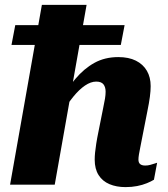

<svg xmlns="http://www.w3.org/2000/svg" viewBox="-20 -755 687 785"><path d="M42.4 -652.2 27 -571.4H474L489.4 -652.2ZM561.4 -192.8 582.2 -298.6Q589.6 -334.6 592.8 -359.2Q596 -383.8 596 -402.8Q596 -439.2 580.4 -465.8Q564.8 -492.4 535.5 -507Q506.2 -521.6 463.8 -521.6Q408.8 -521.6 366.2 -498.1Q323.6 -474.6 288.1 -432.4Q252.6 -390.2 218.2 -333.6L232 -288.8Q255.4 -329.8 279.5 -359.4Q303.6 -389 327.5 -405.2Q351.4 -421.4 373.2 -421.4Q394.4 -421.4 403.1 -410.1Q411.8 -398.8 411.8 -380Q411.8 -367.4 409.3 -351.8Q406.8 -336.2 401.8 -313.2L382.8 -218Q376.8 -189 373.5 -167.7Q370.2 -146.4 368.7 -131.1Q367.2 -115.8 367.2 -102.2Q367.2 -64.2 383.1 -39.2Q399 -14.2 427.5 -2.1Q456 10 493.2 10Q518.6 10 540.6 5.7Q562.6 1.4 580.4 -5.9Q598.2 -13.2 609.4 -20.2L622.4 -89.6Q619.8 -88.8 611.8 -86.2Q603.8 -83.6 594.2 -80.9Q584.6 -78.2 573.8 -78.2Q560.2 -78.2 553.1 -84Q546 -89.8 546 -102.8Q546 -111 548.1 -123.8Q550.2 -136.6 553.8 -153.9Q557.4 -171.2 561.4 -192.8ZM151.2 -735 21.2 0H203.8L334 -735Z"/></svg>

Font: Roboto Serif 20pt
Style: Italic
Weight: 400
Italic angle: -10°
Designer: Greg Gazdowicz
Foundry: Commercial Type
Version: Version 1.008